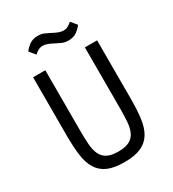

<svg xmlns="http://www.w3.org/2000/svg" viewBox="-215 -1014 1029 1143"><g transform="rotate(-30 300.0 -443.0)"><path d="M373 -782Q347 -782 328 -791Q309 -800 293 -808Q269 -821 252.5 -826.5Q236 -832 223 -832Q206 -832 193 -825Q180 -818 165 -805L132 -845Q146 -865 169 -881.5Q192 -898 227 -898Q253 -898 272 -889Q291 -880 307 -872Q331 -859 347.5 -853.5Q364 -848 377 -848Q394 -848 407 -855Q420 -862 435 -875L468 -835Q454 -815 431 -798.5Q408 -782 373 -782ZM164 -698V-279Q164 -228 167 -188Q170 -148 183 -119.5Q196 -91 223.5 -76Q251 -61 300 -61Q349 -61 376.5 -76Q404 -91 417 -119.5Q430 -148 433 -188Q436 -228 436 -279V-698H520V-299Q520 -221 512.5 -163Q505 -105 481.5 -66Q458 -27 414.5 -7.5Q371 12 300 12Q229 12 185.5 -7.5Q142 -27 118.5 -66Q95 -105 87.5 -163Q80 -221 80 -299V-698Z"/></g></svg>

Font: PlemolJP35 Console
Style: Regular
Weight: 400
Version: v2.0.3; ttfautohint (v1.8.4.7-5d5b-dirty) -l 6 -r 45 -G 200 